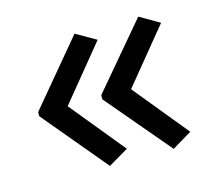

<svg xmlns="http://www.w3.org/2000/svg" viewBox="-70 -554 648 582"><g transform="rotate(-15 254.5 -263.5)"><path d="M40 -270 208 -471 271 -435 131 -264 271 -93 208 -56 40 -257ZM238 -270 408 -471 470 -435 330 -264 470 -93 408 -56 238 -257Z"/></g></svg>

Font: Noto Sans Glagolitic
Style: Regular
Weight: 400
Designer: Monotype Design Team
Foundry: Monotype Imaging Inc.
Version: Version 2.004; ttfautohint (v1.8.4.7-5d5b)